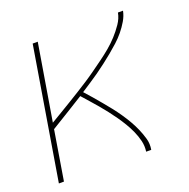

<svg xmlns="http://www.w3.org/2000/svg" viewBox="-99 -615 699 711"><g transform="rotate(-20 250.0 -260.0)"><path d="M16 0 102 -520H122L72 -219Q92 -231 113 -243.5Q134 -256 154.5 -268.5Q175 -281 196 -294Q217 -307 237 -320Q257 -333 276.5 -347Q296 -361 316 -375.5Q336 -390 354.5 -405.5Q373 -421 389.5 -439Q406 -457 420 -477.5Q434 -498 438 -520H458Q454 -500 443 -481.5Q432 -463 418.5 -446.5Q405 -430 389 -415.5Q373 -401 356 -387Q339 -373 322 -360Q305 -347 287.5 -334.5Q270 -322 252 -310.5Q234 -299 216 -287Q230 -272 243.5 -256Q257 -240 270.5 -224Q284 -208 297 -191.5Q310 -175 322 -157.5Q334 -140 344.5 -122Q355 -104 363.5 -84.5Q372 -65 378 -44Q384 -23 380 0H360Q363 -22 358 -42.5Q353 -63 344.5 -82Q336 -101 325.5 -118.5Q315 -136 303.5 -152.5Q292 -169 279.5 -185Q267 -201 254 -216.5Q241 -232 227.5 -247Q214 -262 201 -277Q167 -256 134 -235.5Q101 -215 68 -195L36 0Z"/></g></svg>

Font: Iosevka Curly Thin
Style: Italic
Weight: 100
Italic angle: -9°
Monospace: yes
Designer: Belleve Invis
Foundry: Belleve Invis
Version: Version 22.1.2; ttfautohint (v1.8.4)